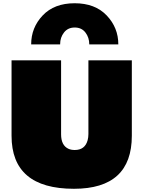

<svg xmlns="http://www.w3.org/2000/svg" viewBox="-20 -1155 892 1194"><path d="M535.2 -878.9Q535.2 -921.9 511.2 -952.9Q487.3 -983.9 444.8 -983.9Q402.3 -983.9 378.2 -953.1Q354 -922.4 354 -880.4Q354 -879.9 354 -878.9H173.8Q173.8 -983.4 245.6 -1059.1Q317.4 -1134.8 444.3 -1134.8Q571.3 -1134.8 643.6 -1058.8Q715.8 -982.9 715.8 -878.9ZM439.9 19Q51.8 19 51.8 -311V-779.8H359.9V-319.8Q359.9 -250.5 406.2 -229.5Q422.4 -222.2 444.8 -222.2Q508.3 -222.2 524.9 -282.7Q529.8 -300.8 529.8 -321.8V-779.8H799.8V-311Q799.8 19 439.9 19Z"/></svg>

Font: Fz Rammetto One
Style: Regular
Weight: 400
Designer: Vernon Adams
Foundry: Vernon Adams
Version: Vit hóa bi c Thuy @ FontZin.Com